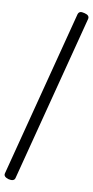

<svg xmlns="http://www.w3.org/2000/svg" viewBox="-115 -1061 574 1182"><g transform="rotate(10 171.5 -469.5)"><path d="M30 75Q13 70 6 62Q-1 54 2 43L272 -999Q276 -1011 285.5 -1014.5Q295 -1018 313 -1013Q330 -1009 337 -1001Q344 -993 341 -981L71 61Q68 72 57.5 75.5Q47 79 30 75Z"/></g></svg>

Font: Playwrite US Modern Light
Style: Regular
Weight: 300
Designer: Veronika Burian, José Scaglione
Foundry: TypeTogether
Version: Version 1.003